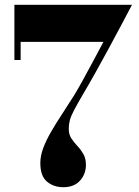

<svg xmlns="http://www.w3.org/2000/svg" viewBox="-20 -770 580 800"><path d="M244 10Q203.5 10 175.8 -13.2Q148 -36.5 148 -91Q148 -120.5 160.2 -153.2Q172.5 -186 193 -221.2Q213.5 -256.5 238.5 -294.5Q263.5 -332.5 289 -373Q306.5 -402 325.8 -437.2Q345 -472.5 366.5 -512.2Q388 -552 411 -595.5H66V-520H40V-750H530Q530 -750 516.5 -724.5Q503 -699 480.8 -657Q458.5 -615 431.5 -565.2Q404.5 -515.5 377 -466.2Q349.5 -417 326 -377.5Q301.5 -335.5 288.5 -310.8Q275.5 -286 271 -269Q266.5 -252 266.5 -233.5Q266.5 -210 277.2 -193.5Q288 -177 302.2 -162Q316.5 -147 327.2 -128.5Q338 -110 338 -83Q338 -44.5 313.2 -17.2Q288.5 10 244 10Z"/></svg>

Font: Bodoni Moda 9pt
Style: Bold
Weight: 700
Designer: Owen Earl
Foundry: indestructible type
Version: Version 2.005